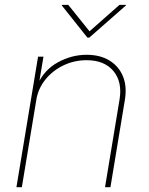

<svg xmlns="http://www.w3.org/2000/svg" viewBox="-20 -778 618 798"><path d="M130.9 -362.8 70.8 0H48.3L138.2 -542.5H160.6L141.1 -425.3H135.3Q163.6 -487.8 220.7 -519Q277.8 -550.3 339.8 -550.3Q396 -550.3 434.8 -526.6Q473.6 -502.9 491 -460.9Q508.3 -418.9 499 -362.8L439 0H416.5L476.6 -362.8Q489.3 -437 451.7 -482.4Q414.1 -527.8 339.8 -527.8Q289.1 -527.8 244.4 -506.6Q199.7 -485.4 169.2 -448Q138.7 -410.6 130.9 -362.8ZM263.7 -757.8 352.1 -647.9 476.6 -757.8H503.9L503.4 -755.4L351.1 -621.6H343.3L236.8 -755.4L237.3 -757.8Z"/></svg>

Font: Inter 16pt Thin
Style: Italic
Weight: 250
Italic angle: -9.3988°
Version: Version 4.001;git-66647c0bb